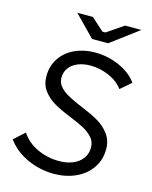

<svg xmlns="http://www.w3.org/2000/svg" viewBox="-132 -986 857 1082"><g transform="rotate(15 296.0 -444.5)"><path d="M15 -117 77 -173Q110 -122 170 -94Q230 -66 298 -66Q343 -66 378 -80.5Q413 -95 433 -122Q453 -149 453 -186Q453 -220 431.5 -244Q410 -268 378.5 -285Q347 -302 292 -324Q235 -347 196.5 -369.5Q158 -392 132 -426.5Q106 -461 106 -510Q106 -570 136.5 -615.5Q167 -661 220 -685.5Q273 -710 338 -710Q412 -710 480 -680Q548 -650 584 -599L522 -546Q493 -586 440 -609Q387 -632 332 -632Q290 -632 257.5 -618.5Q225 -605 207.5 -580.5Q190 -556 190 -524Q190 -497 206 -476.5Q222 -456 248 -440Q274 -424 315 -406Q329 -400 343 -394Q402 -370 442 -347Q482 -324 510 -287.5Q538 -251 538 -199Q538 -136 504.5 -88Q471 -40 414 -14.5Q357 11 288 11Q206 11 132 -23Q58 -57 15 -117ZM182 -900H273L346 -834H364L461 -900H556L394 -779H300Z"/></g></svg>

Font: Fixel Italic Variable Display Thin
Style: Italic
Weight: 100
Italic angle: -10°
Designer: AlfaBravo + MacPaw
Foundry: Kyrylo Tkachov, Marchela Mozhyna, Serhii Makarenko, Maria Weinstein, Zakhar Kryvoshyya
Version: Version 1.210;Glyphs 3.2 (3217)